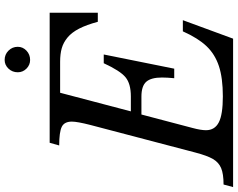

<svg xmlns="http://www.w3.org/2000/svg" viewBox="-142 -882 999 806"><g transform="rotate(-90 357.0 -479.5)"><path d="M-25.9 0 -15.1 -40Q29.8 -40 54 -50.3Q78.1 -60.5 92 -84.5Q106 -108.4 119.1 -158.2L234.9 -599.1Q249 -654.3 249 -676.8Q249 -708.5 227.1 -719.2Q205.1 -730 148.9 -730L160.2 -770H706.1V-567.9H668Q655.3 -615.2 639.4 -646.2Q623.5 -677.2 602.3 -694.8Q581.1 -712.4 557.1 -719.2Q533.2 -726.1 500 -726.1H370.1L292 -429.2H355Q408.2 -429.2 435.3 -451.7Q462.4 -474.1 494.1 -543H530.8L471.2 -247.1H431.2Q434.1 -277.3 434.1 -298.8Q434.1 -344.2 416.3 -364.5Q398.4 -384.8 354 -384.8H278.8L222.2 -169.9Q212.9 -135.3 212.9 -113.8Q212.9 -77.1 245.6 -60.1Q278.3 -43 355 -43Q432.1 -43 482.2 -59.6Q532.2 -76.2 565.9 -111.8Q599.6 -147.5 627.9 -210.9H674.8L597.2 0ZM456.1 -903.8Q456.1 -926.8 471.4 -942.9Q486.8 -959 507.8 -959Q530.8 -959 546.9 -942.9Q563 -926.8 563 -903.8Q563 -882.8 546.9 -867.4Q530.8 -852.1 507.8 -852.1Q486.8 -852.1 471.4 -867.4Q456.1 -882.8 456.1 -903.8Z"/></g></svg>

Font: Libre Baskerville
Style: Italic
Weight: 400
Designer: Pablo Impallari, Rodrigo Fuenzalida
Foundry: Pablo Impallari, Rodrigo Fuenzalida
Version: Version 1.000